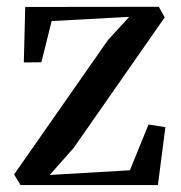

<svg xmlns="http://www.w3.org/2000/svg" viewBox="-20 -532 520 552"><path d="M351.5 -483.5 128.5 -471.5 99 -353 48.5 -352.5 52.5 -512 436.5 -512.5 453.5 -482 192 -107 123 -29 353.5 -42.5 407 -174 455.5 -166.5 434 0H39L20.5 -30.5L290.5 -417Z"/></svg>

Font: Merriweather 120pt
Style: Regular
Weight: 400
Version: Version 2.100